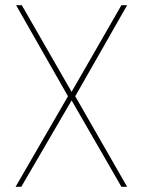

<svg xmlns="http://www.w3.org/2000/svg" viewBox="-20 -720 551 740"><path d="M40 0 242 -349 42 -700H64L256 -366L448 -700H470L270 -349L470 0H448L256 -333L62 0Z"/></svg>

Font: DM Sans 16pt Thin
Style: Regular
Weight: 250
Version: Version 4.004;gftools[0.9.30]